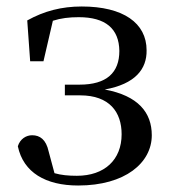

<svg xmlns="http://www.w3.org/2000/svg" viewBox="-20 -557 520 592"><path d="M221 15C366 15 448 -55 448 -140C448 -210 406 -262 303 -281C397 -298 433 -344 432 -402C432 -486 360 -537 232 -537C170 -537 116 -523 64 -494L73 -368H114L143 -493C168 -501 193 -504 223 -504C305 -504 347 -469 348 -400C348 -333 309 -296 225 -296H180V-263H227C318 -263 355 -211 355 -143C355 -64 302 -15 217 -15C191 -15 169 -17 148 -23L130 -90C122 -127 103 -140 79 -140C61 -140 42 -129 35 -106C52 -25 121 15 221 15Z"/></svg>

Font: Noto Serif TC Medium
Style: Regular
Weight: 500
Designer: Ryoko NISHIZUKA 西塚涼子 (kana & ideographs); Frank Grießhammer (Latin, Greek & Cyrillic); Wenlong ZHANG 张文龙 (bopomofo); San
Foundry: Adobe
Version: Version 2.001;hotconv 1.1.0;makeotfexe 2.6.0